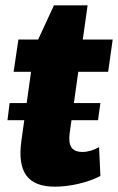

<svg xmlns="http://www.w3.org/2000/svg" viewBox="-20 -688 442 719"><path d="M185 11Q109 11 78.5 -31Q48 -73 60 -160L109 -510L182 -668H308L241 -190Q236 -153 247.5 -136Q259 -119 289 -119Q304 -119 319.5 -123.5Q335 -128 351 -137L356 -29Q333 -17 304.5 -8Q276 1 245 6Q214 11 185 11ZM49 -540H402L385 -419H31ZM356 -302 347 -238H8L16 -302Z"/></svg>

Font: Pathway Extreme Condensed ExtraBold
Style: Italic
Weight: 800
Width: 3
Italic angle: -8°
Version: Version 1.001;gftools[0.9.26]